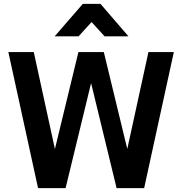

<svg xmlns="http://www.w3.org/2000/svg" viewBox="-20 -968 938 988"><path d="M406.2 -948.2H497L641 -781H518.2L451.2 -854.5L384.2 -781H261.2ZM23 -700H153.8L306.5 0H175.8ZM487.5 -700 317.5 0H213.8L383.5 -700ZM410 -700H514.2L683.8 0H580ZM874.5 -700 721.8 0H591L743.8 -700Z"/></svg>

Font: Haskoy
Style: Regular
Weight: 400
Designer: Ertekin Erdin
Foundry: Ertekin Erdin
Version: Version 1.500